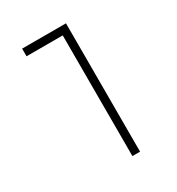

<svg xmlns="http://www.w3.org/2000/svg" viewBox="-191 -705 968 1050"><g transform="rotate(-30 293.0 -180.5)"><path d="M384.8 224.6H336.4V-537.6H107.9V-585.9H384.8Z"/></g></svg>

Font: Cascadia Mono ExtraLight
Style: Regular
Weight: 200
Monospace: yes
Designer: Aaron Bell
Foundry: Saja Typeworks
Version: Version 2404.023; ttfautohint (v1.8.4)